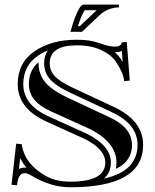

<svg xmlns="http://www.w3.org/2000/svg" viewBox="-20 -790 661 821"><path d="M504.6 -525.1 501 -572.8Q494.6 -569.6 486.6 -567.9Q486.1 -567.9 471.9 -566.7H471.4Q485.8 -554 495.6 -539.3Q500.5 -532 504.6 -525.1ZM61 -67.1Q68.6 -71.5 76.2 -72.8Q85.7 -74 93.5 -72.8Q76.9 -92 66.2 -114ZM424.6 -26.4Q462.9 -34.9 490.7 -48.8Q518.6 -62.7 535.4 -81.4Q552.2 -100.1 560.2 -122.1Q568.1 -144 568.1 -170.7Q568.1 -214.1 541.3 -249.1Q514.4 -284.2 456.8 -311L281 -393.1Q235.4 -414.8 209.5 -436Q168.7 -469.2 168.7 -519.3Q168.7 -551.8 184.8 -574.5Q161.4 -564.9 141.4 -551Q79.6 -508.5 79.6 -430.2Q79.6 -386.5 105 -353Q131.8 -317.6 189.7 -291.3L355.7 -216.1Q454.1 -165 454.1 -95Q454.1 -52.2 424.6 -26.4ZM500.5 -608.4 522 -610.8 534.9 -445.6 511 -443.1Q507.8 -478.5 475.8 -525.9Q455.6 -555.9 412.5 -576Q369.4 -596.2 308.6 -596.2Q192.6 -596.2 192.6 -519.3Q192.6 -480.7 224.6 -454.6Q248.3 -435.3 291.3 -414.8L467 -332.8Q591.8 -274.2 592 -170.7Q592 10.7 281.5 10.7Q239 10.7 199.7 -1Q153.1 -15.1 114.3 -39.1Q97.4 -49.6 85.2 -49.6Q57.6 -49.6 52.7 2.4L29.3 0L49.1 -175.8L73 -173.3Q85 -88.1 177.2 -36.9Q220 -13.2 281.5 -13.2Q430.2 -13.2 430.2 -95Q430.2 -150.6 345.2 -194.6L179.9 -269.5Q116.5 -298.3 85.9 -338.6Q55.9 -378.2 55.7 -430.2Q55.7 -521.2 127.7 -570.8Q199.5 -620.1 308.6 -620.1Q366.5 -620.1 405.5 -605.5Q445.3 -590.6 471.9 -590.6Q497.3 -590.6 500.5 -608.4ZM475.3 -68.1Q478 -81.1 478 -95Q478 -137.5 449.7 -173.3Q421.4 -209.2 366.2 -237.5L199.7 -313Q147.2 -336.7 124 -367.4Q103.5 -394.5 103.5 -430.2V-430.7Q103.5 -489.7 144.8 -523.9V-519.3Q144.8 -458 194.3 -417.5Q222.4 -394.5 270.8 -371.6L446.8 -289.3Q499 -264.9 522.2 -234.6Q544.2 -206.1 544.2 -170.7V-170.4Q544.2 -148.4 537.6 -130.4Q531.2 -112.8 517.6 -97.4Q503.7 -82 480 -70.3ZM281.2 -654.1Q303 -733.6 323.7 -761Q330.8 -770.3 336.7 -770.3H489V-758.5Q439.9 -757.3 405.3 -724.6L330.6 -654.1ZM313.2 -678H321L388.9 -741.9L393.6 -746.3H342.5Q329.1 -728.5 313.2 -678Z"/></svg>

Font: itsadzokeS01
Style: Regular
Weight: 600
Width: 6
Version: Version 0.46